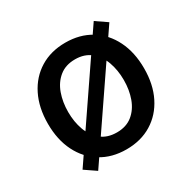

<svg xmlns="http://www.w3.org/2000/svg" viewBox="-138 -710 878 879"><g transform="rotate(-30 301.0 -271.0)"><path d="M138.5 31.6 79.2 -8.9 463.8 -572.8 523.1 -532.3ZM301.1 11.4Q224.4 11.4 167.3 -23.8Q110.1 -58.9 78.5 -122.2Q46.9 -185.4 46.9 -269.9Q46.9 -354.8 78.5 -418.3Q110.1 -481.9 167.3 -517Q224.4 -552.2 301.1 -552.2Q377.8 -552.2 435 -517Q492.2 -481.9 523.8 -418.3Q555.4 -354.8 555.4 -269.9Q555.4 -185.4 523.8 -122.2Q492.2 -58.9 435 -23.8Q377.8 11.4 301.1 11.4ZM301.5 -77.8Q351.2 -77.8 383.9 -104.2Q416.5 -130.7 432.4 -174.4Q448.2 -218 448.2 -270.2Q448.2 -322.4 432.4 -366.5Q416.5 -410.5 383.9 -437.1Q351.2 -463.8 301.5 -463.8Q251.4 -463.8 218.6 -437.1Q185.7 -410.5 169.9 -366.5Q154.1 -322.4 154.1 -270.2Q154.1 -218 169.9 -174.4Q185.7 -130.7 218.6 -104.2Q251.4 -77.8 301.5 -77.8Z"/></g></svg>

Font: InterMG Medium
Style: Regular
Weight: 500
Designer: Rasmus Andersson
Foundry: rsms
Version: Version 3.019;December 26, 2023;FontCreator 15.0.0.2955 64-b